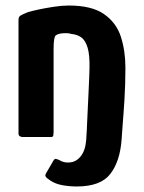

<svg xmlns="http://www.w3.org/2000/svg" viewBox="-20 -496 521 695"><path d="M61 0Q58 0 52.5 -2.5Q47 -5 47 -13Q47 -116 47 -218.5Q47 -321 47 -424Q47 -435 54 -439.5Q61 -444 81 -452Q94 -456 119.5 -461.5Q145 -467 175 -471.5Q205 -476 229 -476Q312 -476 356.5 -445Q401 -414 417.5 -363Q434 -312 434 -250Q434 -194 430.5 -135Q427 -76 422 -25Q420 -7 416 -3.5Q412 0 398 0Q378 0 357 0Q336 0 316 0Q302 0 297.5 -2.5Q293 -5 294 -19Q294 -22 295 -44Q296 -66 297.5 -97.5Q299 -129 300.5 -161Q302 -193 303 -217.5Q304 -242 304 -249Q305 -298 297 -324Q289 -350 274.5 -360.5Q260 -371 239 -373Q230 -376 219 -376Q208 -376 198.5 -374.5Q189 -373 182 -368Q178 -365 176 -353Q174 -341 174 -317Q174 -262 174 -182Q174 -102 174 -17Q174 -12 173 -6Q172 0 165 0Q139 0 113 0Q87 0 61 0ZM426 -71 420 11Q414 89 379 134Q344 179 258 179Q232 179 206.5 174.5Q181 170 163 158Q149 149 145.5 143.5Q142 138 148 129L173 86Q178 78 182.5 79Q187 80 194 83Q203 89 213 91Q223 93 231 92Q255 91 272 70Q289 49 292 11L297 -71Z"/></svg>

Font: Glory Thin
Style: Bold
Weight: 700
Version: Version 1.011